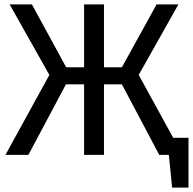

<svg xmlns="http://www.w3.org/2000/svg" viewBox="-20 -709 883 879"><path d="M843 150H768L753 0H709L538 -323H456V0H365V-323H282L110 0H5L206 -366L24 -689H126L283 -401H365V-689H456V-401H538L697 -689H797L615 -366L773 -78H843Z"/></svg>

Font: Trujillo
Style: Regular
Weight: 400
Designer: Fira Sans original fonts by bBox Type GmbH, Carrois Corporate GbR, & Edenspiekermann AG / Changes by Cristiano Sobral
Foundry: Fira Sans original fonts by bBox Type GmbH, Carrois Corporate GbR, & Edenspiekermann AG / Changes by Cristiano Sobral
Version: Version 4.301;October 17, 2021;FontCreator 14.0.0.2814 64-bi